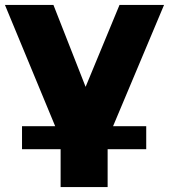

<svg xmlns="http://www.w3.org/2000/svg" viewBox="-21 -562 683 776"><path d="M68 -52H202L-1 -542H195L325 -211L462 -542H642L436 -52H570V41H414V194H224V41H68Z"/></svg>

Font: Chess Sans ExtraBold
Style: Regular
Weight: 800
Designer: Wolf Bōese
Foundry: Wolf Bōese
Version: Version 7.223